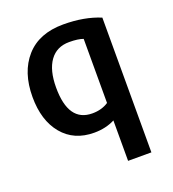

<svg xmlns="http://www.w3.org/2000/svg" viewBox="-136 -650 865 960"><g transform="rotate(-20 296.0 -170.0)"><path d="M505 206H381V-9Q333 16 271 16Q164 16 102.5 -58Q41 -132 41 -257Q41 -389 110.5 -467.5Q180 -546 309 -546Q421 -546 505 -511ZM381 -102V-443Q354 -453 307 -453Q240 -453 204 -403Q168 -353 168 -261Q168 -78 295 -78Q345 -78 381 -102Z"/></g></svg>

Font: Repo
Style: DemiBold
Weight: 600
Designer: Stefan Peev
Foundry: Context Ltd
Version: Version 001.000